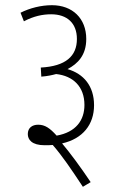

<svg xmlns="http://www.w3.org/2000/svg" viewBox="-20 -652 451 739"><path d="M59 -603 72 -570C110 -590 144 -597 177 -597C238 -597 276 -563 276 -502C276 -436 233 -397 137 -392L139 -357C164 -359 181 -363 196 -367C261 -360 305 -319 305 -248C305 -189 272 -143 198 -130C172 -159 153 -172 127 -172C104 -172 87 -160 87 -136C87 -115 102 -93 152 -93C163 -93 173 -93 183 -94C221 -50 252 -4 299 67L329 49C290 -9 251 -62 219 -100C299 -118 342 -173 342 -247C342 -321 302 -368 240 -386C280 -407 312 -440 312 -502C312 -581 259 -632 180 -632C138 -632 95 -621 59 -603Z"/></svg>

Font: Noto Sans ExtraCondensed ExtraLight
Style: Regular
Weight: 200
Width: 2
Designer: Monotype Design Team
Foundry: Monotype Imaging Inc.
Version: Version 2.013